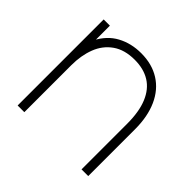

<svg xmlns="http://www.w3.org/2000/svg" viewBox="-140 -702 852 852"><g transform="rotate(45 286.5 -276.0)"><path d="M471 -286Q471 -362 450.2 -412Q429.5 -462 390 -486.5Q350.5 -511 294 -511Q231 -511 190.2 -482.2Q149.5 -453.5 130.8 -404.8Q112 -356 112 -295L73 -294Q73 -382.5 102.5 -440.5Q132 -498.5 181.8 -525.2Q231.5 -552 294 -552Q362 -552 411.2 -521Q460.5 -490 486.8 -431.8Q513 -373.5 513 -294V0H471ZM70 0V-540H109V-430H112V0Z"/></g></svg>

Font: Hauora
Style: Regular
Weight: 400
Designer: Wayne Shih
Foundry: WCYS
Version: Version 1.001